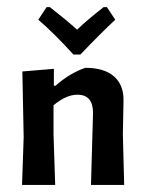

<svg xmlns="http://www.w3.org/2000/svg" viewBox="-20 -521 408 541"><path d="M206.5 -367.3H186.9Q132.7 -427.1 87.9 -465.4L111.2 -500.9H120.6Q167.3 -464.5 197.2 -437.4Q224.3 -463.6 272 -500.9H281.3L304.7 -465.4Q265.4 -429 206.5 -367.3ZM242.1 -202.8Q242.1 -254.2 198.1 -254.2Q166.4 -254.2 130.8 -224.3V-143L135.5 0H42.1L46.7 -134.6L43 -319.6L131.8 -327.1V-279.4H136.4Q176.6 -315 220.6 -329.9Q273.8 -329.9 301.4 -305.6Q329 -281.3 328 -236.4L326.2 -143L329.9 0H236.4Z"/></svg>

Font: Gurajada
Style: Regular
Weight: 400
Designer: Purushoth Kumar Guthula
Foundry: SiliconAndhra, USA.
Version: Version 1.0.3; ttfautohint (v1.2.42-39fb)